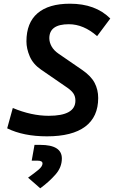

<svg xmlns="http://www.w3.org/2000/svg" viewBox="-20 -723 626 1032"><path d="M232.4 9.8Q106 9.8 18.6 -33.2L48.8 -142.6Q148.9 -100.6 241.7 -100.6Q385.3 -100.6 385.3 -182.1Q385.3 -204.1 375 -220Q364.7 -235.8 341.3 -252L200.2 -349.1Q157.7 -378.4 139.9 -419.9Q122.1 -461.4 122.1 -500.5Q122.1 -600.6 181.9 -651.9Q241.7 -703.1 356 -703.1Q493.2 -703.1 572.8 -623.5L502 -528.8Q429.2 -592.8 350.1 -592.8Q245.1 -592.8 245.1 -517.6Q245.1 -495.6 257.3 -473.6Q269.5 -451.7 294.4 -434.6L420.9 -347.7Q468.8 -314.9 488.3 -278.1Q507.8 -241.2 507.8 -196.3Q507.8 -94.7 438 -42.5Q368.2 9.8 232.4 9.8ZM196.3 289.1 130.9 231.9Q166 207 187.3 189Q208.5 170.9 208.5 155.8Q208.5 140.6 182.1 140.6H150.4L165.5 55.7H196.3Q312.5 55.7 312.5 128.9Q312.5 176.3 278.1 215.3Q243.7 254.4 196.3 289.1Z"/></svg>

Font: Cascadia Code NF SemiBold
Style: Italic
Weight: 600
Italic angle: -10°
Monospace: yes
Designer: Aaron Bell
Foundry: Saja Typeworks
Version: Version 2404.023; ttfautohint (v1.8.4)